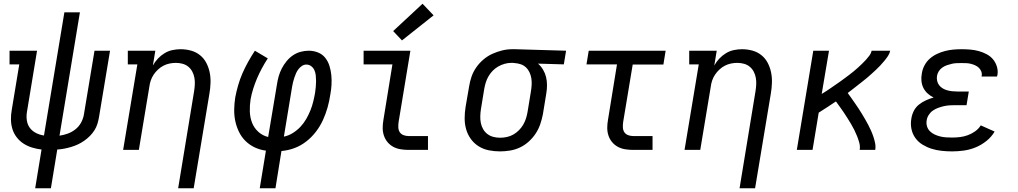

<svg xmlns="http://www.w3.org/2000/svg" viewBox="-20 -801 5440 1026"><path d="M168 205 202 -2Q176 -5 151.5 -12.5Q127 -20 106 -33.5Q85 -47 69.5 -67Q54 -87 46.5 -111Q39 -135 38.5 -161.5Q38 -188 43 -215L83 -457H31V-530H178L124 -203Q120 -180 123.5 -157Q127 -134 140 -117Q153 -100 173 -90Q193 -80 215 -77L324 -735H407L298 -76Q320 -79 342 -87Q364 -95 382.5 -109.5Q401 -124 412.5 -144.5Q424 -165 428 -187L485 -530H568L509 -175Q506 -157 500.5 -139Q495 -121 484.5 -104.5Q474 -88 460 -74Q446 -60 429.5 -48.5Q413 -37 395.5 -29Q378 -21 359.5 -15.5Q341 -10 322.5 -6.5Q304 -3 286 -2L252 205Z M932 205 1017 -312Q1020 -331 1021 -349Q1022 -367 1019 -384.5Q1016 -402 1008 -417.5Q1000 -433 987 -444Q974 -455 956.5 -460Q939 -465 920 -465Q903 -465 886 -461.5Q869 -458 853.5 -450Q838 -442 824.5 -429.5Q811 -417 801 -402Q791 -387 785.5 -370.5Q780 -354 778 -337L722 0H638L714 -457H663V-530H810L797 -451Q808 -471 824 -488Q840 -505 860 -517Q880 -529 902 -533.5Q924 -538 945 -538Q974 -538 1001 -530.5Q1028 -523 1049 -506Q1070 -489 1082.5 -465Q1095 -441 1100.5 -414Q1106 -387 1105 -358Q1104 -329 1099 -300L1015 205Z M1368 205 1401 4Q1370 0 1342 -13Q1314 -26 1292.5 -47Q1271 -68 1257.5 -95.5Q1244 -123 1237.5 -153Q1231 -183 1231.5 -215.5Q1232 -248 1237 -280Q1243 -312 1252.5 -345Q1262 -378 1275.5 -409Q1289 -440 1306 -470.5Q1323 -501 1342 -530L1411 -489Q1394 -463 1379.5 -436Q1365 -409 1353.5 -382Q1342 -355 1333 -326.5Q1324 -298 1319 -270Q1314 -238 1315 -205.5Q1316 -173 1327 -145Q1338 -117 1360.5 -96.5Q1383 -76 1413 -69L1460 -350Q1463 -371 1469 -392.5Q1475 -414 1485.5 -434.5Q1496 -455 1511 -473.5Q1526 -492 1545 -505Q1564 -518 1586 -524Q1608 -530 1630 -530Q1656 -530 1679.5 -520.5Q1703 -511 1718 -492Q1733 -473 1740.5 -449Q1748 -425 1750.5 -399.5Q1753 -374 1751.5 -347.5Q1750 -321 1745 -295Q1740 -261 1730.5 -227Q1721 -193 1706 -160Q1691 -127 1668.5 -97.5Q1646 -68 1616.5 -45Q1587 -22 1553 -9.5Q1519 3 1484 6L1452 205ZM1497 -71Q1522 -76 1544.5 -90Q1567 -104 1585 -123Q1603 -142 1616 -164.5Q1629 -187 1638.5 -210.5Q1648 -234 1654 -258.5Q1660 -283 1664 -307Q1666 -322 1667.5 -337Q1669 -352 1669 -367Q1669 -382 1667.5 -397Q1666 -412 1660.5 -425Q1655 -438 1643.5 -447Q1632 -456 1617 -456Q1605 -456 1594 -449Q1583 -442 1575 -431.5Q1567 -421 1562 -409.5Q1557 -398 1553 -386Q1549 -374 1546 -362Q1543 -350 1541 -338Z M2163 0Q2141 0 2120 -3.5Q2099 -7 2081.5 -16.5Q2064 -26 2051 -41.5Q2038 -57 2031.5 -76.5Q2025 -96 2025 -117.5Q2025 -139 2029 -161L2077 -457H1923V-530H2173L2110 -149Q2108 -135 2108.5 -120.5Q2109 -106 2116 -95Q2123 -84 2136 -79Q2149 -74 2163 -74H2267V0ZM2128 -585 2081 -635 2238 -781 2297 -719Z M2652 8Q2621 8 2591.5 2Q2562 -4 2537.5 -19.5Q2513 -35 2496 -58.5Q2479 -82 2471 -110Q2463 -138 2463 -168.5Q2463 -199 2468 -230L2487 -340Q2491 -366 2500 -392Q2509 -418 2525.5 -441.5Q2542 -465 2564 -483.5Q2586 -502 2611.5 -513.5Q2637 -525 2663.5 -531.5Q2690 -538 2717 -538Q2721 -538 2725 -538Q2729 -538 2733 -538L3005 -530L2993 -457L2855 -461Q2871 -447 2882 -428.5Q2893 -410 2898 -389.5Q2903 -369 2903 -346Q2903 -323 2899 -300L2881 -190Q2876 -164 2867 -137.5Q2858 -111 2842.5 -87.5Q2827 -64 2805.5 -44.5Q2784 -25 2758.5 -13Q2733 -1 2705.5 3.5Q2678 8 2652 8ZM2653 -65Q2671 -65 2689 -69Q2707 -73 2723 -82Q2739 -91 2752.5 -104.5Q2766 -118 2775.5 -134Q2785 -150 2790.5 -167.5Q2796 -185 2799 -202L2817 -312Q2820 -330 2821 -347.5Q2822 -365 2819.5 -381.5Q2817 -398 2810 -413.5Q2803 -429 2791 -440.5Q2779 -452 2763 -457.5Q2747 -463 2730 -464L2721 -465Q2718 -465 2716 -465Q2714 -465 2712 -465Q2694 -465 2676.5 -460Q2659 -455 2643 -446Q2627 -437 2614 -424Q2601 -411 2591.5 -395Q2582 -379 2576.5 -362Q2571 -345 2568 -328L2550 -218Q2547 -199 2546.5 -180Q2546 -161 2549.5 -143.5Q2553 -126 2562 -110.5Q2571 -95 2585 -84.5Q2599 -74 2616.5 -69.5Q2634 -65 2653 -65Z M3363 0Q3341 0 3320 -3.5Q3299 -7 3281.5 -16.5Q3264 -26 3251 -41.5Q3238 -57 3231.5 -76.5Q3225 -96 3225 -117.5Q3225 -139 3229 -161L3277 -457H3114L3126 -530H3537L3525 -456H3361L3310 -149Q3308 -135 3308.5 -120.5Q3309 -106 3316 -95Q3323 -84 3336 -79Q3349 -74 3363 -74H3467V0Z M3932 205 4017 -312Q4020 -331 4021 -349Q4022 -367 4019 -384.5Q4016 -402 4008 -417.5Q4000 -433 3987 -444Q3974 -455 3956.5 -460Q3939 -465 3920 -465Q3903 -465 3886 -461.5Q3869 -458 3853.5 -450Q3838 -442 3824.5 -429.5Q3811 -417 3801 -402Q3791 -387 3785.5 -370.5Q3780 -354 3778 -337L3722 0H3638L3714 -457H3663V-530H3810L3797 -451Q3808 -471 3824 -488Q3840 -505 3860 -517Q3880 -529 3902 -533.5Q3924 -538 3945 -538Q3974 -538 4001 -530.5Q4028 -523 4049 -506Q4070 -489 4082.5 -465Q4095 -441 4100.5 -414Q4106 -387 4105 -358Q4104 -329 4099 -300L4015 205Z M4238 0 4326 -530H4410L4371 -299Q4384 -307 4396.5 -315Q4409 -323 4421 -331.5Q4433 -340 4445.5 -348.5Q4458 -357 4470 -365.5Q4482 -374 4494 -383Q4506 -392 4518 -401Q4530 -410 4541.5 -419.5Q4553 -429 4564 -439Q4575 -449 4586 -459.5Q4597 -470 4607 -481Q4617 -492 4626 -504Q4635 -516 4638 -530H4737Q4734 -515 4725 -501.5Q4716 -488 4705.5 -475.5Q4695 -463 4684 -451Q4673 -439 4661 -428Q4649 -417 4637 -406Q4625 -395 4612.5 -384.5Q4600 -374 4587 -364Q4574 -354 4561.5 -344Q4549 -334 4536 -324Q4523 -314 4510 -304Q4520 -291 4529.5 -277Q4539 -263 4549 -249Q4559 -235 4568 -221Q4577 -207 4586 -192.5Q4595 -178 4603.5 -163Q4612 -148 4620 -133Q4628 -118 4635 -102Q4642 -86 4647.5 -69.5Q4653 -53 4656.5 -35.5Q4660 -18 4657 0H4574Q4577 -19 4572 -37.5Q4567 -56 4560 -73.5Q4553 -91 4545 -107Q4537 -123 4527.5 -139Q4518 -155 4508.5 -170Q4499 -185 4489 -200Q4479 -215 4468 -230Q4457 -245 4447 -259Q4424 -244 4401 -228.5Q4378 -213 4355 -199L4322 0Z M5068 8Q5040 8 5012 5Q4984 2 4958.5 -6Q4933 -14 4910 -28Q4887 -42 4871.5 -63.5Q4856 -85 4850.5 -112Q4845 -139 4850 -167Q4853 -188 4863 -208Q4873 -228 4890.5 -242Q4908 -256 4928 -265Q4948 -274 4969 -280Q4952 -288 4937.5 -301Q4923 -314 4914.5 -331Q4906 -348 4904 -368Q4902 -388 4906 -408Q4909 -430 4920 -451Q4931 -472 4948.5 -487.5Q4966 -503 4987.5 -513Q5009 -523 5030.5 -528.5Q5052 -534 5074 -536Q5096 -538 5118 -538Q5142 -538 5165.5 -536Q5189 -534 5210.5 -528Q5232 -522 5252 -511.5Q5272 -501 5286 -484.5Q5300 -468 5307 -445.5Q5314 -423 5310 -400Q5309 -398 5308.5 -396Q5308 -394 5308 -392H5225Q5225 -393 5225.5 -394Q5226 -395 5226 -396Q5228 -408 5223.5 -419.5Q5219 -431 5210.5 -439Q5202 -447 5191 -452Q5180 -457 5168 -460Q5156 -463 5143.5 -463.5Q5131 -464 5118 -464Q5105 -464 5092 -463.5Q5079 -463 5066 -460Q5053 -457 5040 -452.5Q5027 -448 5015.5 -440Q5004 -432 4996.5 -420Q4989 -408 4987 -395Q4985 -382 4988 -368.5Q4991 -355 4999 -345Q5007 -335 5018 -328.5Q5029 -322 5041.5 -318.5Q5054 -315 5068 -313.5Q5082 -312 5095 -312H5157L5145 -239H5083Q5068 -239 5053 -238Q5038 -237 5023 -233.5Q5008 -230 4993 -224.5Q4978 -219 4965 -210Q4952 -201 4943 -187Q4934 -173 4932 -158Q4929 -142 4933.5 -126.5Q4938 -111 4949 -100Q4960 -89 4974 -82.5Q4988 -76 5003.5 -72Q5019 -68 5035.5 -67Q5052 -66 5068 -66Q5089 -66 5110 -68.5Q5131 -71 5151.5 -78.5Q5172 -86 5190.5 -99Q5209 -112 5221 -131L5295 -98Q5278 -69 5251 -47.5Q5224 -26 5193.5 -13.5Q5163 -1 5131 3.5Q5099 8 5068 8Z"/></svg>

Font: Iosevka Curly Slab Extended
Style: Italic
Weight: 400
Width: 7
Italic angle: -9°
Monospace: yes
Designer: Belleve Invis
Foundry: Belleve Invis
Version: Version 11.1.0; ttfautohint (v1.8.3)